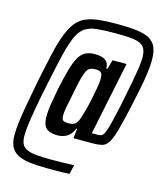

<svg xmlns="http://www.w3.org/2000/svg" viewBox="-118 -784 835 980"><g transform="rotate(15 299.0 -294.0)"><path d="M225 108Q168 108 128.5 102.5Q89 97 65 83.5Q41 70 30 46Q19 22 19 -14Q19 -41 23.5 -79.5Q28 -118 38 -173.5Q48 -229 63 -307Q81 -396 95.5 -459.5Q110 -523 126.5 -566Q143 -609 163.5 -635Q184 -661 213 -674Q242 -687 282 -691.5Q322 -696 377 -696Q438 -696 480.5 -691Q523 -686 549 -672Q575 -658 586.5 -632Q598 -606 598 -564Q598 -536 593 -497Q588 -458 578 -407.5Q568 -357 554 -294Q536 -214 523 -169Q510 -124 496 -104Q482 -84 462.5 -79.5Q443 -75 413 -75H314L320 -126H316Q301 -91 278 -79.5Q255 -68 234 -68Q206 -68 187.5 -75Q169 -82 160.5 -100Q152 -118 152 -149Q152 -174 157.5 -209.5Q163 -245 172 -293Q186 -359 198 -402Q210 -445 224.5 -471Q239 -497 259.5 -507.5Q280 -518 309 -518Q332 -518 348.5 -513Q365 -508 374.5 -495.5Q384 -483 384 -462H390L404 -511H478L398 -124H428Q440 -124 448 -127Q456 -130 463.5 -145.5Q471 -161 480 -196Q489 -231 503 -294Q519 -372 529 -425Q539 -478 543.5 -511Q548 -544 548 -561Q548 -592 539 -609.5Q530 -627 510.5 -635Q491 -643 459 -645.5Q427 -648 382 -648Q324 -648 286 -644Q248 -640 223.5 -624Q199 -608 182 -571Q165 -534 149.5 -469.5Q134 -405 113 -303Q98 -231 88.5 -178Q79 -125 74 -87.5Q69 -50 69 -23Q69 4 77 20.5Q85 37 104 45.5Q123 54 155 57Q187 60 235 60Q266 60 289 59.5Q312 59 328.5 58Q345 57 353 57L342 106Q336 106 328 106.5Q320 107 307.5 107.5Q295 108 275 108Q255 108 225 108ZM271 -142Q292 -142 304 -151Q316 -160 325 -187Q330 -202 338 -231Q346 -260 353 -294Q360 -328 365 -358Q370 -388 370 -404Q370 -428 361.5 -436Q353 -444 333 -444Q316 -444 305.5 -439.5Q295 -435 287 -421Q279 -407 271 -376.5Q263 -346 253 -293Q243 -246 238 -218Q233 -190 233 -175Q233 -153 241.5 -147.5Q250 -142 271 -142Z"/></g></svg>

Font: Saira ExtraCondensed SemiBold
Style: Italic
Weight: 600
Width: 2
Italic angle: -12°
Designer: Hector Gatti with collaboration of the Omnibus-Type team
Foundry: Omnibus-Type
Version: Version 1.101